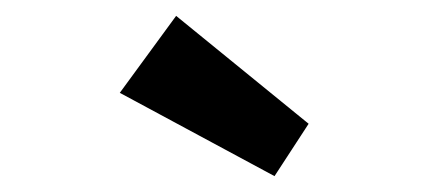

<svg xmlns="http://www.w3.org/2000/svg" viewBox="-20 -813 540 242"><path d="M326 -591 131 -696 202 -793 369 -657Z"/></svg>

Font: Lexend Deca SemiBold
Style: Regular
Weight: 600
Designer: Bonnie Shaver-Troup, Thomas Jockin
Foundry: Lexend
Version: Version 1.008; ttfautohint (v1.8.4.7-5d5b)